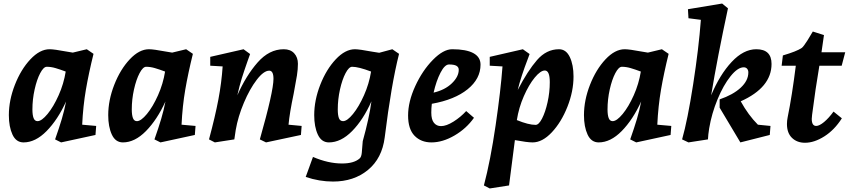

<svg xmlns="http://www.w3.org/2000/svg" viewBox="-20 -790 4808 1084"><path d="M30 -140Q30 -224 64 -311Q98 -398 151.5 -455Q205 -512 260 -512Q286 -512 355 -499L391 -493L470 -512L508 -486Q481 -377 465 -284Q449 -191 444 -86L523 -79L519 -28L325 14L291 -3Q314 -68 329 -118.5Q344 -169 353 -217Q306 -114 243 -50Q180 14 113 14Q71 14 50.5 -30Q30 -74 30 -140ZM192 -106Q215 -106 248.5 -146.5Q282 -187 311 -252Q340 -317 351 -386Q319 -398 293.5 -405.5Q268 -413 244 -413Q226 -413 207 -377Q188 -341 175.5 -285Q163 -229 163 -172Q163 -141 169.5 -123.5Q176 -106 192 -106Z M591 -140Q591 -224 625 -311Q659 -398 712.5 -455Q766 -512 821 -512Q847 -512 916 -499L952 -493L1031 -512L1069 -486Q1042 -377 1026 -284Q1010 -191 1005 -86L1084 -79L1080 -28L886 14L852 -3Q875 -68 890 -118.5Q905 -169 914 -217Q867 -114 804 -50Q741 14 674 14Q632 14 611.5 -30Q591 -74 591 -140ZM753 -106Q776 -106 809.5 -146.5Q843 -187 872 -252Q901 -317 912 -386Q880 -398 854.5 -405.5Q829 -413 805 -413Q787 -413 768 -377Q749 -341 736.5 -285Q724 -229 724 -172Q724 -141 730.5 -123.5Q737 -106 753 -106Z M1237 -415 1167 -419V-469L1355 -512L1392 -485L1377 -443Q1358 -389 1345 -347.5Q1332 -306 1320 -252Q1369 -363 1434.5 -437.5Q1500 -512 1582 -512Q1620 -512 1641 -489Q1662 -466 1662 -430Q1662 -399 1656.5 -364Q1651 -329 1638 -261Q1615 -152 1609 -86L1683 -79L1679 -28L1482 14L1447 -3Q1524 -274 1524 -345Q1524 -391 1500 -391Q1469 -391 1429.5 -339.5Q1390 -288 1357 -210Q1324 -132 1311 -57Q1308 -41 1303 -3L1193 14L1160 -3Q1195 -133 1213 -228.5Q1231 -324 1237 -415Z M1911 133Q1978 133 2010 105Q2020 97 2022.5 73.5Q2025 50 2028 7Q2065 -126 2077 -218Q2031 -114 1968 -50Q1905 14 1837 14Q1795 14 1774.5 -30Q1754 -74 1754 -140Q1754 -224 1788 -311Q1822 -398 1875.5 -455Q1929 -512 1984 -512Q2008 -512 2083 -498L2121 -492L2195 -512L2233 -486Q2189 -313 2152 -14Q2137 104 2057.5 169.5Q1978 235 1860 235Q1783 235 1706 209L1747 96Q1833 133 1911 133ZM1917 -106Q1940 -106 1973 -146.5Q2006 -187 2035 -252Q2064 -317 2075 -386Q2004 -413 1968 -413Q1950 -413 1931 -377Q1912 -341 1899.5 -285Q1887 -229 1887 -172Q1887 -140 1893.5 -123Q1900 -106 1917 -106Z M2284 -138Q2284 -216 2324.5 -304Q2365 -392 2424 -452Q2483 -512 2533 -512Q2612 -512 2652.5 -490Q2693 -468 2693 -425Q2693 -345 2620 -286Q2547 -227 2418 -204Q2415 -179 2415 -154Q2415 -115 2430 -96.5Q2445 -78 2470 -78Q2500 -78 2540.5 -103.5Q2581 -129 2612 -163L2656 -125Q2613 -64 2546 -25Q2479 14 2416 14Q2357 14 2320.5 -23.5Q2284 -61 2284 -138ZM2570 -396Q2570 -411 2557 -418.5Q2544 -426 2515 -426Q2491 -426 2467 -379.5Q2443 -333 2428 -267Q2492 -282 2531 -319.5Q2570 -357 2570 -396Z M2817 -415 2745 -419V-469L2932 -512L2970 -485L2962 -463Q2920 -354 2903 -282Q2959 -390 3012 -451Q3065 -512 3136 -512Q3176 -512 3197 -468Q3218 -424 3218 -358Q3218 -274 3183.5 -187Q3149 -100 3095.5 -43Q3042 14 2987 14Q2956 14 2887 1L2854 257L2745 274L2712 257Q2749 117 2778 -81Q2807 -279 2817 -415ZM3004 -85Q3022 -85 3040.5 -121Q3059 -157 3071.5 -213Q3084 -269 3084 -326Q3084 -392 3056 -392Q3032 -392 2999 -352Q2966 -312 2937.5 -247Q2909 -182 2898 -112Q2964 -85 3004 -85Z M3277 -140Q3277 -224 3311 -311Q3345 -398 3398.5 -455Q3452 -512 3507 -512Q3533 -512 3602 -499L3638 -493L3717 -512L3755 -486Q3728 -377 3712 -284Q3696 -191 3691 -86L3770 -79L3766 -28L3572 14L3538 -3Q3561 -68 3576 -118.5Q3591 -169 3600 -217Q3553 -114 3490 -50Q3427 14 3360 14Q3318 14 3297.5 -30Q3277 -74 3277 -140ZM3439 -106Q3462 -106 3495.5 -146.5Q3529 -187 3558 -252Q3587 -317 3598 -386Q3566 -398 3540.5 -405.5Q3515 -413 3491 -413Q3473 -413 3454 -377Q3435 -341 3422.5 -285Q3410 -229 3410 -172Q3410 -141 3416.5 -123.5Q3423 -106 3439 -106Z M3937 -678 3867 -687 3864 -738 4057 -770 4090 -743Q4030 -464 3995 -252Q4044 -369 4111 -440.5Q4178 -512 4250 -512Q4336 -512 4336 -429Q4336 -296 4162 -218Q4205 -140 4259 -86L4330 -79L4326 -28L4160 14L4043 -182V-229Q4119 -255 4162 -295Q4205 -335 4205 -381Q4205 -394 4198 -402Q4191 -410 4179 -410Q4145 -410 4104.5 -359.5Q4064 -309 4031 -229Q3998 -149 3984 -66Q3978 -29 3977 -3L3867 14L3831 -3Q3862 -112 3893.5 -314.5Q3925 -517 3937 -678Z M4525 16Q4480 16 4451.5 -11.5Q4423 -39 4423 -90Q4423 -109 4427 -128Q4452 -251 4473 -419H4393L4400 -477Q4478 -500 4506 -519Q4517 -527 4539.5 -563Q4562 -599 4569 -612L4632 -592L4618 -495H4752L4732 -419H4606Q4584 -290 4565 -142L4563 -119Q4563 -79 4588 -79Q4606 -79 4632.5 -101Q4659 -123 4686 -160L4733 -122Q4691 -56 4634 -20Q4577 16 4525 16Z"/></svg>

Font: Andada Pro ExtraBold
Style: Italic
Weight: 800
Italic angle: -6.99998°
Designer: Carolina Giovagnoli
Foundry: Huerta Tipografica
Version: Version 3.005; ttfautohint (v1.8.4)